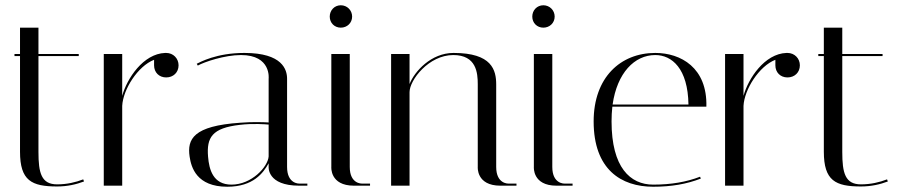

<svg xmlns="http://www.w3.org/2000/svg" viewBox="-20 -705 3426 729"><path d="M35 -492H56V-129C56 -19 100 3 197 3C236 3 270 -5 299 -16L296 -24C268 -13 234 -5 197 -5C137 -5 126 -48 126 -128V-492H279V-500H126V-600H56V-500H35Z M565 -457C565 -430 584 -411 611 -411C638 -411 658 -430 658 -457C658 -483 638 -504 611 -504H607C524 -501 462 -407 444 -341V-500H374V0H444V-303C447 -365 503 -454 565 -478C565 -469 565 -467 565 -457Z M1116 0H1147V-8H1116C1116 -8 1070 -6 1070 -71V-406C1070 -440 1053 -504 908 -504C801 -504 740 -469 727 -463L731 -456C756 -470 833 -496 895 -496C1011 -496 1000 -406 1000 -406V-240C988 -241 937 -243 892 -239C714 -227 690 -177 700 -110C706 -70 726 4 843 4C942 4 980 -49 1000 -85V-71C1000 -71 994 0 1116 0ZM859 -4C789 -4 774 -61 770 -110C764 -183 785 -219 891 -231C941 -237 988 -233 1000 -232V-111C997 -71 935 -4 859 -4Z M1324 0H1385V-8H1354C1354 -8 1308 -6 1308 -71V-500H1238V-71C1238 -71 1232 0 1324 0ZM1232 -642C1232 -618 1250 -600 1274 -600C1298 -600 1317 -618 1317 -642C1317 -666 1298 -685 1274 -685C1250 -685 1232 -666 1232 -642Z M1880 0H1941V-8H1910C1910 -8 1864 -6 1864 -71V-384C1864 -439 1848 -504 1702 -504C1617 -504 1554 -434 1535 -386V-500H1465V0H1535V-355C1535 -401 1608 -496 1701 -496C1789 -496 1794 -428 1794 -385V-71C1794 -71 1788 0 1880 0Z M2093 0H2154V-8H2123C2123 -8 2077 -6 2077 -71V-500H2007V-71C2007 -71 2001 0 2093 0ZM2001 -642C2001 -618 2019 -600 2043 -600C2067 -600 2086 -618 2086 -642C2086 -666 2067 -685 2043 -685C2019 -685 2001 -666 2001 -642Z M2662 -300C2666 -448 2565 -504 2468 -504C2336 -504 2234 -411 2234 -244C2234 -62 2338 4 2460 4C2529 4 2587 -6 2641 -27L2638 -34C2586 -14 2528 -4 2460 -4C2373 -4 2302 -69 2302 -244C2302 -263 2303 -282 2305 -300ZM2468 -496C2531 -496 2592 -445 2594 -308H2306C2323 -428 2389 -496 2468 -496Z M2924 -457C2924 -430 2943 -411 2970 -411C2997 -411 3017 -430 3017 -457C3017 -483 2997 -504 2970 -504H2966C2883 -501 2821 -407 2803 -341V-500H2733V0H2803V-303C2806 -365 2862 -454 2924 -478C2924 -469 2924 -467 2924 -457Z M3087 -492H3108V-129C3108 -19 3152 3 3249 3C3288 3 3322 -5 3351 -16L3348 -24C3320 -13 3286 -5 3249 -5C3189 -5 3178 -48 3178 -128V-492H3331V-500H3178V-600H3108V-500H3087Z"/></svg>

Font: Italiana
Style: Regular
Weight: 400
Designer: Santiago Orozco
Foundry: Santiago Orozco
Version: Version 1.000;PS 001.001;hotconv 1.0.56